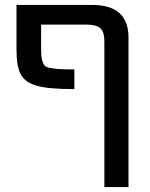

<svg xmlns="http://www.w3.org/2000/svg" viewBox="-20 -540 609 780"><path d="M404 -372Q404 -410 388 -425Q372 -440 332 -440H147V-342Q147 -316 149.5 -303Q152 -290 157.5 -279Q163 -268 180.5 -264.5Q198 -261 218.5 -259.5Q239 -258 282 -258V-178Q178 -178 130 -191.5Q82 -205 64.5 -237.5Q47 -270 47 -340V-520H354Q502 -520 502 -388V220H404Z"/></svg>

Font: Mplus 1p Medium
Style: Regular
Weight: 500
Version: Version 1.061